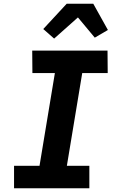

<svg xmlns="http://www.w3.org/2000/svg" viewBox="-20 -1005 640 1025"><path d="M457 0H55V-120H191L273 -615H153L152 -735H554L555 -615H419L337 -120H457ZM269 -799 211 -850 336 -985H478L556 -845L486 -804L396 -912Z"/></svg>

Font: Iosevka Heavy Extended
Style: Italic
Weight: 900
Width: 7
Italic angle: -9°
Monospace: yes
Designer: Belleve Invis
Foundry: Belleve Invis
Version: Version 32.5.0; ttfautohint (v1.8.4)